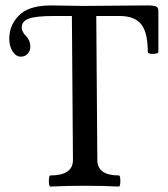

<svg xmlns="http://www.w3.org/2000/svg" viewBox="-20 -685 619 708"><path d="M166 2.9Q160.2 2.9 160.2 -17.6Q160.2 -38.1 166 -38.1Q249 -38.1 249 -95.2L245.1 -626H178.2Q111.8 -626 85.9 -616.2Q60.1 -606.4 60.1 -584Q60.1 -567.9 77.1 -550.8Q91.8 -534.7 91.8 -513.2Q91.8 -496.6 81.8 -486.3Q71.8 -476.1 57.1 -476.1Q39.1 -476.1 26.6 -495.4Q14.2 -514.6 14.2 -542Q14.2 -599.1 60.1 -637.2Q96.7 -665 169.9 -665Q184.1 -665 223.9 -664.1Q263.7 -663.1 290 -663.1Q329.1 -663.1 407 -664.1Q484.9 -665 523.9 -665Q547.4 -665 555.7 -661.1Q564 -657.2 564 -645V-494.1Q564 -486.8 544.4 -486.3Q524.9 -485.8 524.9 -494.1Q524.9 -564.9 500.7 -595.5Q476.6 -626 420.9 -626H335L338.9 -95.2Q338.9 -38.1 418 -38.1Q423.8 -38.1 423.8 -17.6Q423.8 2.9 418 2.9Q355 0 292 0Q229 0 166 2.9Z"/></svg>

Font: Junicode SmCond Medium
Style: Regular
Weight: 500
Width: 4
Designer: Peter S. Baker
Version: Version 2.206